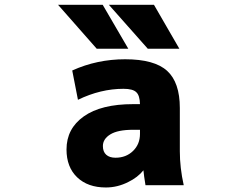

<svg xmlns="http://www.w3.org/2000/svg" viewBox="-20 -788 1040 819"><path d="M418.9 -165Q418.9 -140.6 433.1 -127.9Q447.3 -115.2 472.7 -115.2Q517.6 -115.2 547.4 -144Q577.1 -172.9 577.1 -216.8V-234.4H547.9Q482.4 -234.4 450.7 -214.8Q418.9 -195.3 418.9 -165ZM513.7 -535.2Q638.7 -535.2 692.9 -485.8Q747.1 -436.5 747.1 -327.1V-142.6Q747.1 -72.3 763.7 2H600.6Q593.8 -39.1 591.8 -61.5Q567.4 -31.2 527.3 -11.7Q481.4 11.7 431.6 11.7Q354.5 11.7 309.1 -31.7Q263.7 -75.2 263.7 -150.4Q263.7 -239.3 337.4 -291.5Q411.1 -343.8 547.9 -343.8H577.1Q576.2 -380.9 561.5 -394.5Q546.9 -409.2 506.8 -409.2Q409.2 -409.2 312.5 -362.3L288.1 -487.3Q393.6 -535.2 513.7 -535.2ZM636.7 -767.6 745.1 -580.1H610.4L444.3 -767.6ZM418 -767.6 527.3 -580.1H392.6L227.5 -767.6Z"/></svg>

Font: Gen Shin Gothic Monospace Heavy
Style: Bold
Weight: 800
Designer: [Source Han Sans]
Ryoko NISHIZUKA  (kana & ideographs); Paul D. Hunt (Latin, Greek & Cyrillic); Wenlong ZHANG  (bopomofo
Version: Version 1.002.20150607